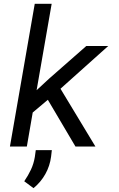

<svg xmlns="http://www.w3.org/2000/svg" viewBox="-20 -770 627 1009"><path d="M231.4 -245.6 151.9 -178.7 121.1 0H32.2L162.6 -750H251.5L172.4 -295.9L237.3 -356L433.6 -528.3H548.8L297.9 -303.7L481.4 0H376.5ZM248.5 52.7Q242.2 102.1 218.3 144.8Q194.3 187.5 156.2 218.8L107.4 182.6Q127.9 152.8 142.6 121.6Q157.2 90.3 163.1 54.7L168 19H252.4Z"/></svg>

Font: Roboto Mono
Style: Italic
Weight: 400
Designer: Google
Version: Version 2.000985; 2015; ttfautohint (v1.3)